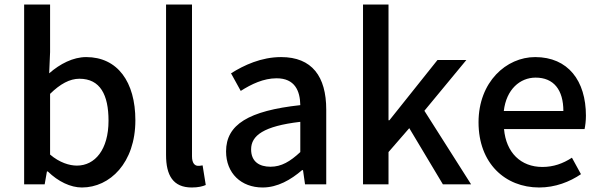

<svg xmlns="http://www.w3.org/2000/svg" viewBox="-20 -817 2659 851"><path d="M343 14C467 14 580 -95 580 -284C580 -454 501 -564 362 -564C304 -564 246 -534 198 -492L202 -586V-797H87V0H178L188 -57H192C238 -12 293 14 343 14ZM321 -83C288 -83 244 -96 202 -132V-401C247 -445 289 -468 332 -468C424 -468 461 -397 461 -282C461 -154 401 -83 321 -83Z M830 14C859 14 878 9 892 3L878 -84C867 -82 863 -82 858 -82C844 -82 831 -93 831 -124V-797H716V-130C716 -40 747 14 830 14Z M1144 14C1210 14 1269 -20 1319 -63H1323L1332 0H1426V-331C1426 -478 1363 -564 1226 -564C1138 -564 1061 -528 1004 -492L1047 -414C1094 -444 1148 -470 1206 -470C1287 -470 1310 -414 1311 -351C1082 -326 982 -265 982 -146C982 -49 1049 14 1144 14ZM1179 -78C1130 -78 1093 -100 1093 -155C1093 -216 1148 -258 1311 -277V-143C1266 -101 1227 -78 1179 -78Z M1589 0H1702V-143L1794 -249L1943 0H2068L1861 -326L2047 -551H1919L1706 -284H1702V-797H1589Z M2370 14C2441 14 2505 -11 2555 -45L2515 -118C2475 -92 2433 -77 2384 -77C2289 -77 2223 -140 2214 -245H2571C2574 -259 2577 -281 2577 -304C2577 -459 2498 -564 2352 -564C2224 -564 2101 -454 2101 -275C2101 -93 2219 14 2370 14ZM2213 -325C2224 -421 2285 -473 2354 -473C2434 -473 2477 -419 2477 -325Z"/></svg>

Font: Noto Sans TC Medium
Style: Regular
Weight: 500
Designer: Ryoko NISHIZUKA 西塚涼子 (kana, bopomofo & ideographs); Paul D. Hunt (Latin, Greek & Cyrillic); Sandoll Communications 산돌커뮤니
Foundry: Adobe
Version: Version 2.004;hotconv 1.0.118;makeotfexe 2.5.65603